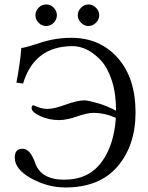

<svg xmlns="http://www.w3.org/2000/svg" viewBox="-20 -827 662 857"><path d="M341.6 -725.6Q327.1 -740.2 327.1 -759Q327.1 -777.8 341.6 -792.5Q356 -807.1 375 -807.1Q394 -807.1 408.4 -792.5Q422.9 -777.8 422.9 -759Q422.9 -740.2 408.4 -725.6Q394 -710.9 375 -710.9Q356 -710.9 341.6 -725.6ZM152.1 -725.6Q138.2 -740.2 138.2 -759Q138.2 -777.8 152.1 -792.5Q166 -807.1 186 -807.1Q206.1 -807.1 220 -792.5Q233.9 -777.8 233.9 -759Q233.9 -740.2 220 -725.6Q206.1 -710.9 186 -710.9Q166 -710.9 152.1 -725.6ZM271 9.8Q193.8 9.8 119.9 -30.5Q45.9 -70.8 45.9 -124Q45.9 -163.1 80.1 -163.1Q115.2 -163.1 137.2 -99.1Q163.1 -24.9 267.1 -24.9Q373 -24.9 430.9 -100.3Q488.8 -175.8 497.1 -300.8Q449.2 -322.8 397 -323.2Q369.1 -323.2 323.5 -307.1Q277.8 -291 243.2 -291Q199.2 -291 160.2 -308.6Q121.1 -326.2 121.1 -345.2Q121.1 -357.4 129.9 -356.9L149.4 -349.1Q168.9 -341.3 191.9 -340.8Q220.7 -340.8 272.9 -359.9Q325.2 -378.9 356.9 -378.9Q373 -378.9 415 -366.9Q457 -355 497.1 -333L498 -334Q498 -410.2 479 -468Q460 -525.9 429.9 -557.9Q399.9 -589.8 367.9 -605.5Q335.9 -621.1 304.2 -621.1Q133.3 -621.1 83 -454.1L53.2 -458Q70.3 -546.9 75.2 -612.8Q92.3 -613.8 159.2 -636Q226.1 -658.2 298.8 -658.2Q425.8 -658.2 505.4 -568.6Q585 -479 585 -325.2Q585 -178.2 504.9 -84.2Q424.8 9.8 271 9.8Z"/></svg>

Font: Linux Libertine Display
Style: Regular
Weight: 400
Designer: Philipp H. Poll
Foundry: Philipp H. Poll
Version: Version 5.0.9